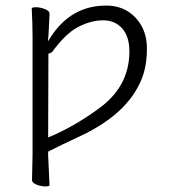

<svg xmlns="http://www.w3.org/2000/svg" viewBox="-20 -503 612 690"><path d="M154 -310 153 -9Q243 -46 331 -110Q445 -190 445 -318Q445 -372 419 -401Q393 -430 350.5 -430Q308 -430 262.5 -407Q217 -384 168 -317Q163 -312 154 -310ZM163 -371Q236 -483 362 -483Q426 -483 467 -439.5Q508 -396 508 -329Q508 -262 487 -214Q437 -96 279 -19Q236 1 203 17Q170 33 153 42V56L158 162Q158 167 143 167Q128 167 111.5 160.5Q95 154 95 144L97 55V-368Q97 -421 94 -472Q94 -477 109 -477Q124 -477 141 -470.5Q158 -464 158 -454Q158 -448 157 -432Q156 -416 155.5 -400Q155 -384 154 -374L152 -354ZM156 -399Z"/></svg>

Font: LXGW WenKai Lite Light
Style: Regular
Weight: 300
Designer: LXGW / Fontworks Inc.
Foundry: LXGW / Fontworks Inc.
Version: Version 1.511; March 25, 2025